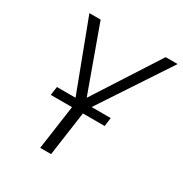

<svg xmlns="http://www.w3.org/2000/svg" viewBox="-161 -808 888 931"><g transform="rotate(30 283.5 -342.5)"><path d="M310 -296H417L411 -248H289L254 0H193L228 -248H109L116 -296H220L73 -685H136L267 -323L500 -685H567Z"/></g></svg>

Font: FiraGO Light
Style: Italic
Weight: 300
Italic angle: -8°
Designer: bBox Type GmbH
Foundry: bBox Type GmbH
Version: Version 1.001